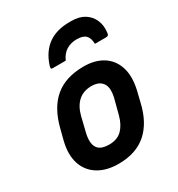

<svg xmlns="http://www.w3.org/2000/svg" viewBox="-190 -924 981 1059"><g transform="rotate(-30 300.0 -394.5)"><path d="M398 -699Q361 -699 332.5 -682Q304 -665 287 -627H206Q196 -627 194.5 -631Q193 -635 197 -649Q247 -801 410 -801H423Q473 -801 505.5 -780.5Q538 -760 553 -725.5Q568 -691 563 -649Q562 -635 557.5 -631Q553 -627 543 -627H473Q472 -665 454.5 -682Q437 -699 398 -699ZM356 -550Q428 -550 477 -519Q526 -488 545 -430Q564 -372 546 -291L529 -221Q503 -107 435.5 -47.5Q368 12 256 12Q180 12 128 -20Q76 -52 56.5 -110.5Q37 -169 56 -248L74 -318Q103 -434 172 -492Q241 -550 356 -550ZM340 -435Q288 -435 255 -405.5Q222 -376 208 -321L185 -227Q177 -194 179.5 -168.5Q182 -143 197 -127Q218 -106 264 -106Q316 -106 346 -136Q376 -166 390 -218L414 -310Q423 -344 420.5 -371Q418 -398 401 -414Q380 -435 340 -435Z"/></g></svg>

Font: Recursive Sn Lnr St
Style: Bold Italic
Weight: 700
Italic angle: -15°
Version: Version 1.079;hotconv 1.0.112;makeotfexe 2.5.65598; ttfautoh